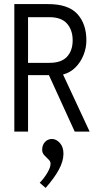

<svg xmlns="http://www.w3.org/2000/svg" viewBox="-20 -643 490 938"><path d="M50 0V-623H215Q314 -623 358 -574.5Q402 -526 402 -446Q402 -409 388 -374Q374 -339 348.5 -313.5Q323 -288 288 -279L418 0H345L219 -276H117V0ZM117 -336H222Q280 -336 307.5 -366Q335 -396 335 -446Q335 -496 307.5 -527.5Q280 -559 222 -559H117ZM203 275 174 250Q197 226 212 200Q227 174 227 157Q227 145 216.5 135.5Q206 126 196 115Q186 104 186 88Q186 66 199.5 51Q213 36 234 36Q255 36 272.5 55.5Q290 75 290 108Q290 144 268 185Q246 226 203 275Z"/></svg>

Font: Inconsolata SemiCondensed
Style: Regular
Weight: 400
Width: 4
Monospace: yes
Designer: Raph Levien, Cyreal, Brenton Simpson
Foundry: Raph Levien, Cyreal, Google
Version: Version 3.000; ttfautohint (v1.8.2.53-6de2)